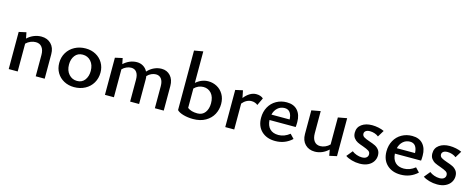

<svg xmlns="http://www.w3.org/2000/svg" viewBox="-34 -1378 5068 2047"><g transform="rotate(15 2500.5 -355.0)"><path d="M465 -271V0H366V-236Q366 -290 342 -321Q318 -352 274 -352Q246 -352 217.5 -340.5Q189 -329 167 -307V0H68V-410L149 -428L162 -362Q195 -393 235 -409Q275 -425 317 -425Q382 -425 423.5 -383.5Q465 -342 465 -271Z M571 -203Q571 -267 601.5 -317.5Q632 -368 685.5 -396.5Q739 -425 806 -425Q868 -425 917.5 -398Q967 -371 995 -323.5Q1023 -276 1023 -217Q1023 -153 993 -102Q963 -51 909.5 -22.5Q856 6 789 6Q727 6 677 -21Q627 -48 599 -95.5Q571 -143 571 -203ZM918 -206Q918 -273 882.5 -313Q847 -353 792 -353Q737 -353 706.5 -313Q676 -273 676 -214Q676 -147 712.5 -106.5Q749 -66 803 -66Q858 -66 888 -106.5Q918 -147 918 -206Z M1779 -271V0H1681V-244Q1681 -295 1660 -323.5Q1639 -352 1600 -352Q1576 -352 1550 -340.5Q1524 -329 1504 -307Q1507 -291 1507 -271V0H1408V-244Q1408 -295 1387 -323.5Q1366 -352 1327 -352Q1302 -352 1275.5 -340.5Q1249 -329 1229 -308V0H1130V-410L1211 -428L1224 -364Q1256 -394 1293.5 -409.5Q1331 -425 1371 -425Q1410 -425 1441 -406Q1472 -387 1489 -353Q1522 -389 1562 -407Q1602 -425 1644 -425Q1703 -425 1741 -383.5Q1779 -342 1779 -271Z M2352 -226Q2352 -164 2324 -111.5Q2296 -59 2239.5 -26.5Q2183 6 2103 6Q2045 6 1995.5 -8Q1946 -22 1925 -45V-702L2023 -719V-371Q2085 -425 2160 -425Q2210 -425 2254 -401.5Q2298 -378 2325 -332.5Q2352 -287 2352 -226ZM2246 -205Q2246 -275 2212 -314Q2178 -353 2124 -353Q2096 -353 2070 -342Q2044 -331 2023 -309V-95Q2063 -64 2132 -64Q2187 -64 2216.5 -104Q2246 -144 2246 -205Z M2766 -399 2727 -316Q2715 -327 2697 -333.5Q2679 -340 2659 -340Q2631 -340 2604.5 -326Q2578 -312 2557 -286V0H2458V-410L2539 -428L2555 -347Q2584 -384 2618 -404.5Q2652 -425 2688 -425Q2737 -425 2766 -399Z M3194 -66Q3117 6 3009 6Q2915 6 2858 -48Q2801 -102 2801 -195Q2801 -262 2830 -314.5Q2859 -367 2910.5 -396Q2962 -425 3025 -425Q3103 -425 3144.5 -378Q3186 -331 3186 -250Q3186 -214 3183 -195H2894Q2898 -132 2931.5 -98.5Q2965 -65 3026 -65Q3091 -65 3150 -112ZM2899 -256H3100Q3098 -306 3077.5 -333Q3057 -360 3018 -360Q2974 -360 2942 -331.5Q2910 -303 2899 -256Z M3689 -428V-9L3608 9L3596 -57Q3563 -26 3524.5 -10Q3486 6 3446 6Q3380 6 3339 -35.5Q3298 -77 3298 -148V-410L3397 -428V-183Q3397 -128 3420.5 -97Q3444 -66 3487 -66Q3514 -66 3542 -78Q3570 -90 3591 -112V-410Z M3784 -37 3838 -103Q3859 -86 3889 -75.5Q3919 -65 3948 -65Q3980 -65 3997 -79Q4014 -93 4014 -115Q4014 -140 3994 -153Q3974 -166 3929 -182Q3890 -195 3866 -207Q3842 -219 3824.5 -242Q3807 -265 3807 -301Q3807 -360 3852 -392.5Q3897 -425 3967 -425Q4001 -425 4037.5 -417.5Q4074 -410 4100 -397L4056 -325Q4038 -340 4012.5 -348.5Q3987 -357 3961 -357Q3931 -357 3915 -345Q3899 -333 3899 -314Q3899 -291 3919.5 -278Q3940 -265 3982 -251Q4022 -238 4047.5 -225.5Q4073 -213 4091 -189.5Q4109 -166 4109 -129Q4109 -93 4089.5 -62Q4070 -31 4032 -12.5Q3994 6 3941 6Q3896 6 3853.5 -6Q3811 -18 3784 -37Z M4578 -66Q4501 6 4393 6Q4299 6 4242 -48Q4185 -102 4185 -195Q4185 -262 4214 -314.5Q4243 -367 4294.5 -396Q4346 -425 4409 -425Q4487 -425 4528.5 -378Q4570 -331 4570 -250Q4570 -214 4567 -195H4278Q4282 -132 4315.5 -98.5Q4349 -65 4410 -65Q4475 -65 4534 -112ZM4283 -256H4484Q4482 -306 4461.5 -333Q4441 -360 4402 -360Q4358 -360 4326 -331.5Q4294 -303 4283 -256Z M4640 -37 4694 -103Q4715 -86 4745 -75.5Q4775 -65 4804 -65Q4836 -65 4853 -79Q4870 -93 4870 -115Q4870 -140 4850 -153Q4830 -166 4785 -182Q4746 -195 4722 -207Q4698 -219 4680.5 -242Q4663 -265 4663 -301Q4663 -360 4708 -392.5Q4753 -425 4823 -425Q4857 -425 4893.5 -417.5Q4930 -410 4956 -397L4912 -325Q4894 -340 4868.5 -348.5Q4843 -357 4817 -357Q4787 -357 4771 -345Q4755 -333 4755 -314Q4755 -291 4775.5 -278Q4796 -265 4838 -251Q4878 -238 4903.5 -225.5Q4929 -213 4947 -189.5Q4965 -166 4965 -129Q4965 -93 4945.5 -62Q4926 -31 4888 -12.5Q4850 6 4797 6Q4752 6 4709.5 -6Q4667 -18 4640 -37Z"/></g></svg>

Font: Ysabeau Infant Semibold
Style: Regular
Weight: 600
Designer: Christian Thalmann (Catharsis Fonts)
Version: Version 0.003